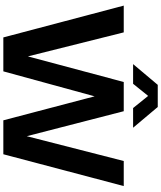

<svg xmlns="http://www.w3.org/2000/svg" viewBox="75 -1064 989 1180"><g transform="rotate(90 570.0 -474.5)"><path d="M210.5 0 15 -740H179.5L327 -151L484.5 -740H664L817.5 -144L970 -740H1124L928.5 0H720L572.5 -561L419 0ZM374.5 -797.5 502 -949H638L765.5 -797.5H644.5L570 -890L495.5 -797.5Z"/></g></svg>

Font: Encode Sans
Style: Bold
Weight: 700
Designer: Multiple Designers
Foundry: Impallari Type
Version: Version 3.002; ttfautohint (v1.8.3) -l 8 -r 50 -G 200 -x 14 